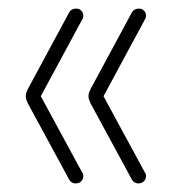

<svg xmlns="http://www.w3.org/2000/svg" viewBox="-20 -501 401 447"><path d="M302 -74Q292 -74 287 -83L191 -260Q189 -264 187.5 -268.5Q186 -273 186 -277Q186 -282 187.5 -286Q189 -290 191 -294L287 -472Q292 -481 304 -481Q309 -481 312.5 -478.5Q316 -476 318 -472.5Q320 -469 320 -464Q320 -460 317 -455L221 -277L317 -100Q320 -96 320 -91Q320 -86 317.5 -82Q315 -78 311 -76Q307 -74 302 -74ZM156 -74Q146 -74 141 -83L45 -260Q43 -264 41.5 -268.5Q40 -273 40 -277Q40 -282 41.5 -286Q43 -290 45 -294L141 -472Q146 -481 158 -481Q163 -481 166.5 -478.5Q170 -476 172 -472.5Q174 -469 174 -464Q174 -460 171 -455L75 -277L171 -100Q174 -96 174 -91Q174 -86 171.5 -82Q169 -78 165 -76Q161 -74 156 -74Z"/></svg>

Font: Dosis ExtraLight ExtraLight
Style: Regular
Weight: 250
Version: Version 3.001; ttfautohint (v1.8.2)